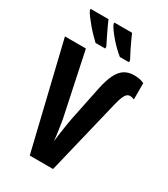

<svg xmlns="http://www.w3.org/2000/svg" viewBox="-223 -1033 995 1135"><g transform="rotate(30 274.0 -465.5)"><path d="M511 -602Q498 -602 488.5 -593.5Q479 -585 471 -565.5Q463 -546 455 -513L331 0H172L0 -714H143L226 -321Q232 -296 237 -264.5Q242 -233 246.5 -202Q251 -171 253 -145Q255 -163 258.5 -186.5Q262 -210 265.5 -235Q269 -260 272.5 -280.5Q276 -301 278 -311L327 -549Q340 -611 359 -648.5Q378 -686 405 -703Q432 -720 470 -720Q491 -720 508 -716.5Q525 -713 539 -706V-595Q532 -598 524.5 -600Q517 -602 511 -602ZM333 -931Q339 -917 349.5 -893.5Q360 -870 374 -842Q388 -814 404 -784V-771H342Q323 -786 302.5 -806Q282 -826 264 -847Q246 -868 232 -887.5Q218 -907 212 -922V-931ZM172 -931Q180 -913 190 -890.5Q200 -868 213.5 -841.5Q227 -815 242 -784V-771H176Q161 -785 142 -804.5Q123 -824 104.5 -846Q86 -868 71 -888Q56 -908 50 -922V-931Z"/></g></svg>

Font: Noto Sans Display ExtraCondensed
Style: Bold
Weight: 700
Width: 2
Designer: Monotype Design Team
Foundry: Monotype Imaging Inc.
Version: Version 2.003